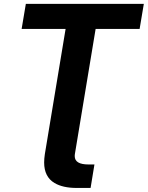

<svg xmlns="http://www.w3.org/2000/svg" viewBox="-20 -747 748 972"><path d="M438.6 204.5H368.3Q297.9 204.5 255.7 179.3Q203.5 148.1 203.5 75.6Q203.5 66.1 204.4 55.4Q205.3 44.7 207 33.4L312.1 -600.5H89.5L110.8 -727.3H708.1L686.8 -600.5H464.1L359 33.4Q358.7 36.2 358.5 38.5Q358.3 40.8 358.3 43.3Q358.3 85.6 427.9 85.6H458.1Z"/></svg>

Font: Linik Sans
Style: Bold Italic
Weight: 700
Italic angle: 9°
Designer: Fonts by Rasmus Andersson / Changes by Cristiano Sobral with parts from Marc Monis
Foundry: rsms
Version: Version 3.020; ttfautohint (v1.6)